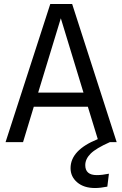

<svg xmlns="http://www.w3.org/2000/svg" viewBox="-20 -715 616 966"><path d="M533 0Q463 31 436 58Q409 85 409 116Q409 166 467 166Q494 166 528 159L520 224Q485 231 458 231Q402 231 368.5 202.5Q335 174 335 131Q335 40 472 -15L422 -178H150L96 0H8L233 -695H343L567 0ZM172 -249H400L286 -623Z"/></svg>

Font: Sedus Text
Style: Regular
Weight: 400
Designer: TypeMates
Foundry: TypeMates, Runge Thomsen GbR
Version: Version 4.202;PS 004.202;hotconv 1.0.88;makeotf.lib2.5.64775